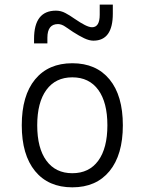

<svg xmlns="http://www.w3.org/2000/svg" viewBox="-20 -801 626 831"><path d="M293 9.8Q189.5 9.8 131.8 -60.5Q74.2 -130.9 74.2 -258.8Q74.2 -387.2 131.8 -457.3Q189.5 -527.3 293 -527.3Q396.5 -527.3 454.1 -457.3Q511.7 -387.2 511.7 -258.8Q511.7 -130.9 454.1 -60.5Q396.5 9.8 293 9.8ZM293 -51.3Q365.7 -51.3 405.3 -105.5Q444.8 -159.7 444.8 -258.8Q444.8 -357.9 405.3 -412.1Q365.7 -466.3 293 -466.3Q220.7 -466.3 180.9 -412.1Q141.1 -357.9 141.1 -258.8Q141.1 -159.7 180.9 -105.5Q220.7 -51.3 293 -51.3ZM127.4 -613.3V-632.8Q127.4 -754.9 222.2 -754.9Q243.7 -754.9 262.9 -744.6Q282.2 -734.4 302.2 -720.2Q328.6 -702.1 347.4 -692.6Q366.2 -683.1 378.4 -683.1Q411.6 -683.1 411.6 -737.3V-781.2H468.3V-742.2Q468.3 -625 384.3 -625Q366.2 -625 344.2 -635.5Q322.3 -646 296.4 -662.6Q279.8 -673.3 263.2 -685.1Q246.6 -696.8 231 -696.8Q185.1 -696.8 185.1 -637.7V-613.3Z"/></svg>

Font: CaskaydiaCove NFP Light
Style: Regular
Weight: 300
Designer: Aaron Bell
Foundry: Saja Typeworks
Version: Version 2111.001; VTT 6.35;Nerd Fonts 3.1.1